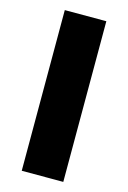

<svg xmlns="http://www.w3.org/2000/svg" viewBox="-110 -754 538 808"><g transform="rotate(15 159.5 -350.0)"><path d="M69 0H250V-700H69Z"/></g></svg>

Font: Fixel Display ExtraBold
Style: Regular
Weight: 800
Designer: AlfaBravo + MacPaw
Foundry: Kyrylo Tkachov, Marchela Mozhyna, Serhii Makarenko, Maria Weinstein, Zakhar Kryvoshyya
Version: Version 1.211